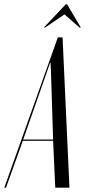

<svg xmlns="http://www.w3.org/2000/svg" viewBox="-79 -873 408 893"><path d="M125 -745H131L221 -806L291 -745H297L233 -853H227ZM-59 0H-51L27 -218H168L178 0H244L212 -699H190ZM154 -581H156L158 -542L168 -224H29Z"/></svg>

Font: Moniqa Ita Display
Style: Italic
Weight: 400
Italic angle: -10°
Designer: Rajesh Rajput
Foundry: Rajesh Rajput
Version: Version 1.000